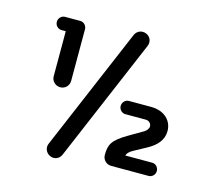

<svg xmlns="http://www.w3.org/2000/svg" viewBox="-105 -811 1033 965"><g transform="rotate(15 412.0 -328.0)"><path d="M91.8 -628.9C91.8 -610.4 106.9 -594.7 125.5 -594.7H147.5V-360.4C147.5 -335.9 167.5 -315.4 193.4 -315.4C218.3 -315.4 238.3 -335.4 238.3 -360.4V-629.4C238.3 -647.9 223.6 -663.6 204.1 -663.6H125.5C106.9 -663.6 91.8 -647.9 91.8 -628.9ZM544.9 -338.4C526.4 -338.4 511.2 -322.8 511.2 -303.7C511.2 -285.2 526.4 -269.5 544.9 -269.5H650.9C669.4 -269.5 680.2 -255.4 680.2 -242.2C680.2 -230.5 670.9 -218.3 658.2 -210.9L584 -167.5C509.8 -124 498 -98.6 498 -44.9C498 -20 518.1 0 543 0H738.3C756.3 0 771.5 -15.6 771.5 -34.2C771.5 -53.2 756.3 -68.8 738.8 -68.8H598.1C601.1 -79.1 610.4 -90.8 628.4 -100.6L694.8 -136.7C741.2 -162.1 771.5 -194.8 771.5 -242.2C771.5 -291.5 734.9 -338.4 659.2 -338.4ZM210.4 -25.4C201.2 -3.4 211.9 22.5 234.9 32.2C257.8 42.5 282.7 31.7 292.5 9.3L564 -629.9C574.2 -653.3 563.5 -678.7 541 -688C517.6 -698.2 492.2 -688 481.9 -664.6Z"/></g></svg>

Font: Supermercado One
Style: Regular
Weight: 400
Designer: James Grieshaber
Foundry: James Grieshaber
Version: Version 1.002